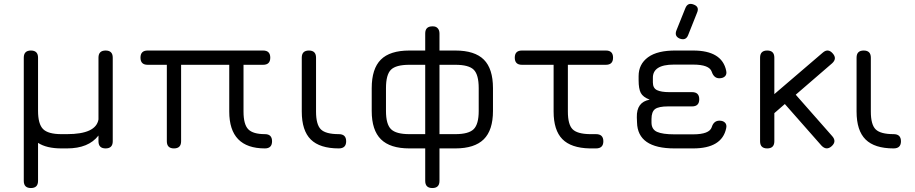

<svg xmlns="http://www.w3.org/2000/svg" viewBox="-20 -749 4616 969"><path d="M100 164V-458Q100 -494 136 -494Q172 -494 172 -458V-190Q172 -123 197.5 -97.5Q223 -72 290 -72H318Q464 -72 477 -146V-458Q477 -494 513 -494Q549 -494 549 -458V-36Q549 0 513 0Q477 0 477 -36V-65Q427 0 318 0H290Q215 0 172 -28V164Q172 200 136 200Q100 200 100 164Z M725 -494H1308Q1344 -494 1344 -458Q1344 -422 1308 -422H1209V-186Q1209 -121 1233 -96.5Q1257 -72 1317 -72Q1353 -72 1353 -36Q1353 0 1317 0Q1137 0 1137 -186V-422H894V-36Q894 0 858 0Q822 0 822 -36V-422H725Q689 -422 689 -458Q689 -494 725 -494Z M1690 0Q1594 0 1548.5 -45Q1503 -90 1503 -186V-458Q1503 -494 1539 -494Q1575 -494 1575 -458V-186Q1575 -120 1599.5 -96Q1624 -72 1690 -72Q1727 -72 1727 -36Q1727 0 1690 0Z M1856 -189V-304Q1856 -402 1902 -448Q1948 -494 2046 -494H2126V-580Q2126 -616 2162 -616Q2179 -617 2188.5 -607Q2198 -597 2198 -580V-494H2278Q2376 -494 2422 -448Q2468 -402 2468 -304V-189Q2468 -92 2421.5 -46Q2375 0 2278 0H2198V164Q2198 200 2162 200Q2126 200 2126 164V0H2046Q1949 0 1902.5 -46Q1856 -92 1856 -189ZM1928 -189Q1928 -122 1953.5 -97Q1979 -72 2046 -72H2126V-422H2046Q1978 -422 1953 -397Q1928 -372 1928 -304ZM2198 -72H2278Q2345 -72 2370.5 -97Q2396 -122 2396 -189V-304Q2396 -372 2371 -397Q2346 -422 2278 -422H2198Z M2614 -422Q2578 -422 2578 -458Q2578 -494 2614 -494H3038Q3074 -494 3074 -458Q3074 -422 3038 -422H2846V-186Q2846 -121 2869.5 -97Q2893 -73 2957 -72H2988Q3025 -72 3025 -36Q3025 0 2988 0H2956Q2862 -2 2818 -47Q2774 -92 2774 -186V-422Z M3411 -554Q3382 -566 3394 -596L3439 -708Q3451 -738 3481 -726Q3511 -715 3498 -685L3453 -572Q3442 -543 3411 -554ZM3195 -131 3194 -157Q3192 -234 3259 -246Q3225 -259 3214 -280Q3203 -301 3203 -344V-365Q3203 -425 3250.5 -460Q3298 -495 3393 -494H3478Q3624 -494 3645 -392Q3649 -374 3639 -364Q3629 -354 3610 -354Q3583 -354 3572 -387Q3560 -423 3478 -423H3381Q3273 -423 3275 -354V-333Q3275 -304 3296 -294Q3317 -284 3358 -284H3473Q3509 -284 3509 -248Q3509 -212 3473 -212H3352Q3304 -212 3286 -198.5Q3268 -185 3268 -148V-131Q3268 -96 3296 -83.5Q3324 -71 3384 -71H3478Q3560 -71 3572 -107Q3582 -140 3611 -140Q3629 -140 3639 -130Q3649 -120 3645 -102Q3624 0 3478 0H3384Q3198 0 3195 -131Z M3816 -36V-458Q3816 -494 3852 -494Q3888 -494 3888 -458V-274L4132 -483Q4159 -507 4183 -479Q4206 -453 4179 -429L3996 -271L4180 -62Q4204 -35 4177 -11Q4151 12 4126 -14L3941 -224L3888 -178V-36Q3888 0 3852 0Q3816 0 3816 -36Z M4490 0Q4394 0 4348.5 -45Q4303 -90 4303 -186V-458Q4303 -494 4339 -494Q4375 -494 4375 -458V-186Q4375 -120 4399.5 -96Q4424 -72 4490 -72Q4527 -72 4527 -36Q4527 0 4490 0Z"/></svg>

Font: Jura SemiBold
Style: Regular
Weight: 600
Designer: Daniel Johnson, Alexei Vanyashin
Foundry: Daniel Johnson
Version: Version 5.103